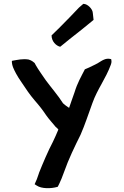

<svg xmlns="http://www.w3.org/2000/svg" viewBox="-20 -815 635 987"><path d="M252 -86C228 -41 200 25 180 75V76C173 99 166 115 159 130L158 132L169 139C194 156 242 155 274 146L277 145L284 131C292 115 300 95 309 70C332 4 365 -64 394 -122C417 -174 435 -231 455 -285C481 -358 523 -409 550 -483C555 -496 553 -505 551 -512L550 -511L547 -512C526 -516 512 -508 500 -501C482 -489 460 -478 438 -468L417 -459V-460C396 -419 378 -389 363 -340C353 -309 344 -289 335 -260L331 -264H330C325 -267 310 -278 304 -284C279 -324 242 -366 215 -403C202 -422 175 -460 164 -480L158 -491L157 -492C152 -496 144 -504 127 -509C97 -514 69 -507 45 -503L41 -502V-503C40 -478 52 -457 63 -436C70 -423 80 -407 92 -390C117 -353 130 -332 159 -298C181 -273 199 -250 217 -223C230 -204 253 -179 266 -163V-162H267C272 -158 276 -155 280 -149C271 -126 262 -108 252 -86ZM457 -749C456 -769 430 -795 410 -795H408L386 -776C349 -737 325 -712 284 -671L245 -633V-634C245 -601 269 -580 288 -575H290L338 -614C386 -652 415 -674 459 -711L461 -713Z"/></svg>

Font: Hussar Pisanka
Style: Sbd
Weight: 600
Designer: Robert Jablonski
Foundry: Cannot Into Space Fonts
Version: Version 1.070